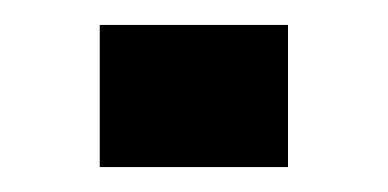

<svg xmlns="http://www.w3.org/2000/svg" viewBox="-20 -350 311 154"><path d="M211 -330V-216H60V-330Z"/></svg>

Font: Syne Modified
Style: Bold
Weight: 700
Designer: Lucas Descroix
Foundry: Bonjour Monde
Version: Version 2.200